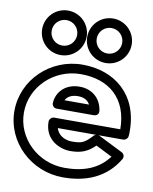

<svg xmlns="http://www.w3.org/2000/svg" viewBox="-95 -885 793 995"><g transform="rotate(10 301.5 -388.0)"><path d="M183 -766C220.2 -766 250 -736.2 250 -699C250 -661.8 220.2 -632 183 -632C145.8 -632 116 -661.8 116 -699C116 -736.2 145.8 -766 183 -766ZM183 -816C118.2 -816 66 -763.8 66 -699C66 -634.2 118.2 -582 183 -582C247.8 -582 300 -634.2 300 -699C300 -763.8 247.8 -816 183 -816ZM420 -766C457.2 -766 487 -736.2 487 -699C487 -661.8 457.2 -632 420 -632C382.8 -632 353 -661.8 353 -699C353 -736.2 382.8 -766 420 -766ZM420 -816C355.2 -816 303 -763.8 303 -699C303 -634.2 355.2 -582 420 -582C484.8 -582 537 -634.2 537 -699C537 -763.8 484.8 -816 420 -816ZM436 -207C431.7 -205.7 427.7 -203.3 424.7 -200.1C384.3 -156.8 370.3 -151 318 -151C286.1 -151 246.3 -166.9 235.1 -207ZM450 -207H579C590.2 -207 601.6 -215.6 603.7 -227.9C605.3 -237.9 605 -248.7 605 -256C605 -450.2 472.1 -553 305 -553C137 -553 -2 -420.6 -2 -256C-2 -92.3 137 40 305 40C424.4 40 529 -0.1 592.5 -106.2C601.2 -120.8 593.6 -135.7 582.2 -141.4L454.2 -205.4C453.3 -205.8 451.4 -206.6 450 -207ZM555 -257H207C191.9 -257 182 -242.7 182 -232C182 -134.4 265.6 -101 318 -101C373.1 -101 408.6 -113.7 448.2 -152.5L534.5 -109.3C481.8 -38.5 404 -10 305 -10C163 -10 48 -121.7 48 -256C48 -391.4 163 -503 305 -503C449.9 -503 554.1 -422.1 555 -257ZM212 -305H407C416.8 -305 435.1 -310.8 431.7 -333.7C422 -399.5 372.9 -438 310 -438C237.6 -438 190.9 -391.7 187.1 -331.6C186.2 -318.7 195.5 -305 212 -305ZM244 -355C253.6 -373.3 273.2 -388 310 -388C341.4 -388 361.4 -376.5 373.2 -355Z"/></g></svg>

Font: Hussar Techniczny
Style: Bold 
Weight: 700
Foundry: Cannot Into Space Fonts
Version: Version 0.77